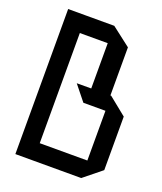

<svg xmlns="http://www.w3.org/2000/svg" viewBox="-132 -794 744 881"><g transform="rotate(20 240.0 -354.0)"><path d="M136 -623.1V-708.3H272.2V-623.1ZM48 0V-85.2H368.5V0ZM48 -85.2V-708.3H136V-85.2ZM365.8 -376.7 325.4 -402H272.2V-708.3H273.2L365.8 -636.9ZM260.7 -328 201.5 -401.8 272.2 -402H368.5V-328ZM368.5 0V-402H369.5L456.5 -331.7V-70.3L369.5 0Z"/></g></svg>

Font: Foldit Thin
Style: Regular
Weight: 100
Designer: Sophia Tai
Foundry: Sophia Tai
Version: Version 1.003